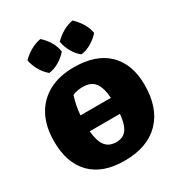

<svg xmlns="http://www.w3.org/2000/svg" viewBox="-218 -1083 1155 1241"><g transform="rotate(-30 360.0 -463.0)"><path d="M349 14Q187 14 101 -73.5Q15 -161 15 -322Q15 -432 56.5 -510.5Q98 -589 176 -631.5Q254 -674 364 -674Q529 -674 617 -588Q705 -502 705 -347Q705 -175 612.5 -80.5Q520 14 349 14ZM274 -520Q253 -455 247 -383H474Q468 -463 439.5 -499Q411 -535 352 -535Q328 -535 309.5 -531.5Q291 -528 274 -520ZM363 -117Q414 -117 440 -152.5Q466 -188 473 -264H247Q254 -188 281.5 -152.5Q309 -117 363 -117ZM269 -940Q301 -912 322 -876.5Q343 -841 349 -801Q324 -771 286.5 -748.5Q249 -726 210 -721Q180 -745 158 -783Q136 -821 128 -862Q156 -891 192.5 -912Q229 -933 269 -940ZM509 -940Q539 -912 561 -876.5Q583 -841 590 -801Q565 -771 527 -748.5Q489 -726 450 -721Q419 -745 397.5 -783Q376 -821 369 -862Q397 -891 433 -912Q469 -933 509 -940Z"/></g></svg>

Font: Piazzolla Black
Style: Regular
Weight: 900
Designer: Juan Pablo del Peral
Foundry: Huerta Tipografica
Version: Version 1.330